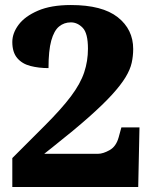

<svg xmlns="http://www.w3.org/2000/svg" viewBox="-20 -744 609 764"><path d="M29 -115 159 -245Q225 -311 262.5 -361Q300 -411 315 -456Q330 -501 330 -550Q330 -612 309 -633.5Q288 -655 262 -655Q235 -655 215 -638.5Q195 -622 184 -582.5Q173 -543 173 -473Q134 -473 101 -481.5Q68 -490 48.5 -513Q29 -536 29 -577Q29 -612 54 -645.5Q79 -679 131 -701.5Q183 -724 262 -724Q387 -724 448.5 -675.5Q510 -627 510 -549Q510 -521 504 -494Q498 -467 479.5 -436.5Q461 -406 426 -367.5Q391 -329 333.5 -278Q276 -227 190 -159L156 -132H370Q390 -132 416 -146.5Q442 -161 452 -197L463 -237H535L530 0H29Z"/></svg>

Font: Noto Serif Sinhala Black
Style: Regular
Weight: 900
Designer: Jelle Bosma - Monotype Design Team
Foundry: Monotype Imaging Inc.
Version: Version 2.007; ttfautohint (v1.8.4.7-5d5b)